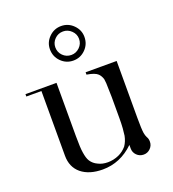

<svg xmlns="http://www.w3.org/2000/svg" viewBox="-121 -735 755 837"><g transform="rotate(-20 256.0 -316.0)"><path d="M442 -58Q448 -49 448 -35Q448 -17 435 -4Q422 9 404 9Q385 9 372 -4Q359 -17 359 -35V-52Q296 9 214 9Q152 9 115 -21Q79 -51 79 -104V-404H9V-415H153V-168Q153 -113 157 -90Q159 -77 162 -67Q165 -57 170 -49Q181 -32 201 -23Q220 -13 246 -13Q272 -13 297 -24Q319 -34 335 -53Q348 -72 353 -97Q355 -110 356.5 -130Q358 -150 358 -179V-275L357 -311Q357 -344 354 -359Q349 -375 339 -385Q326 -398 288 -404V-415H432V-150Q432 -99 435 -80Q437 -68 442 -58ZM256 -641Q289 -641 312.5 -617.5Q336 -594 336 -562Q336 -528 312.5 -504.5Q289 -481 256 -481Q223 -481 199.5 -504.5Q176 -528 176 -562Q176 -594 199.5 -617.5Q223 -641 256 -641ZM256 -616Q233 -616 217 -600Q201 -584 201 -562Q201 -539 217 -523Q233 -507 256 -507Q278 -507 294.5 -523Q311 -539 311 -562Q311 -584 294.5 -600Q278 -616 256 -616Z"/></g></svg>

Font: Wachinanga
Style: Regular
Weight: 400
Designer: deFharo
Foundry: deFharo
Version: Wachinanga: Version 2.001 2013